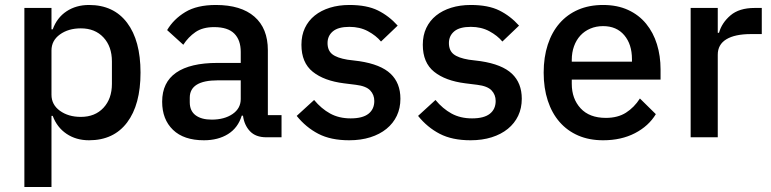

<svg xmlns="http://www.w3.org/2000/svg" viewBox="-20 -552 3102 772"><path d="M78 -520H187V-434H192Q209 -481 247.5 -506.5Q286 -532 338 -532Q437 -532 491 -460.5Q545 -389 545 -260Q545 -131 491 -59.5Q437 12 338 12Q286 12 247.5 -14Q209 -40 192 -86H187V200H78ZM305 -82Q362 -82 396 -118.5Q430 -155 430 -215V-305Q430 -365 396 -401.5Q362 -438 305 -438Q255 -438 221 -413.5Q187 -389 187 -349V-171Q187 -131 221 -106.5Q255 -82 305 -82Z M1051 0Q1008 0 985 -24.5Q962 -49 957 -87H952Q937 -38 897 -13Q857 12 800 12Q719 12 675.5 -30Q632 -72 632 -143Q632 -221 688.5 -260Q745 -299 854 -299H948V-343Q948 -391 922 -417Q896 -443 841 -443Q795 -443 766 -423Q737 -403 717 -372L652 -431Q678 -475 725 -503.5Q772 -532 848 -532Q949 -532 1003 -485Q1057 -438 1057 -350V-89H1112V0ZM831 -71Q882 -71 915 -93.5Q948 -116 948 -154V-229H856Q743 -229 743 -159V-141Q743 -106 766.5 -88.5Q790 -71 831 -71Z M1384 12Q1310 12 1260 -14Q1210 -40 1173 -86L1243 -150Q1272 -115 1307.5 -95.5Q1343 -76 1390 -76Q1438 -76 1461.5 -94.5Q1485 -113 1485 -146Q1485 -171 1468.5 -188.5Q1452 -206 1411 -211L1363 -217Q1283 -227 1237.5 -263.5Q1192 -300 1192 -372Q1192 -410 1206 -439.5Q1220 -469 1245.5 -489.5Q1271 -510 1306.5 -521Q1342 -532 1385 -532Q1455 -532 1499.5 -510Q1544 -488 1579 -449L1512 -385Q1492 -409 1459.5 -426.5Q1427 -444 1385 -444Q1340 -444 1318.5 -426Q1297 -408 1297 -379Q1297 -349 1316 -334Q1335 -319 1377 -312L1425 -306Q1511 -293 1550.5 -255.5Q1590 -218 1590 -155Q1590 -117 1575.5 -86.5Q1561 -56 1534 -34Q1507 -12 1469 0Q1431 12 1384 12Z M1872 12Q1798 12 1748 -14Q1698 -40 1661 -86L1731 -150Q1760 -115 1795.5 -95.5Q1831 -76 1878 -76Q1926 -76 1949.5 -94.5Q1973 -113 1973 -146Q1973 -171 1956.5 -188.5Q1940 -206 1899 -211L1851 -217Q1771 -227 1725.5 -263.5Q1680 -300 1680 -372Q1680 -410 1694 -439.5Q1708 -469 1733.5 -489.5Q1759 -510 1794.5 -521Q1830 -532 1873 -532Q1943 -532 1987.5 -510Q2032 -488 2067 -449L2000 -385Q1980 -409 1947.5 -426.5Q1915 -444 1873 -444Q1828 -444 1806.5 -426Q1785 -408 1785 -379Q1785 -349 1804 -334Q1823 -319 1865 -312L1913 -306Q1999 -293 2038.5 -255.5Q2078 -218 2078 -155Q2078 -117 2063.5 -86.5Q2049 -56 2022 -34Q1995 -12 1957 0Q1919 12 1872 12Z M2405 12Q2349 12 2305 -7Q2261 -26 2230 -61.5Q2199 -97 2182.5 -147.5Q2166 -198 2166 -260Q2166 -322 2182.5 -372.5Q2199 -423 2230 -458.5Q2261 -494 2305 -513Q2349 -532 2405 -532Q2462 -532 2505.5 -512Q2549 -492 2578 -456.5Q2607 -421 2621.5 -374Q2636 -327 2636 -273V-232H2279V-215Q2279 -155 2314.5 -116.5Q2350 -78 2416 -78Q2464 -78 2497 -99Q2530 -120 2553 -156L2617 -93Q2588 -45 2533 -16.5Q2478 12 2405 12ZM2405 -447Q2377 -447 2353.5 -437Q2330 -427 2313.5 -409Q2297 -391 2288 -366Q2279 -341 2279 -311V-304H2521V-314Q2521 -374 2490 -410.5Q2459 -447 2405 -447Z M2757 0V-520H2866V-420H2871Q2882 -460 2917 -490Q2952 -520 3014 -520H3043V-415H3000Q2935 -415 2900.5 -394Q2866 -373 2866 -332V0Z"/></svg>

Font: IBM Plex Sans Arabic Medium
Style: Regular
Weight: 500
Designer: Mike Abbink, Paul van der Laan, Pieter van Rosmalen, Wael Morcos, Khajak Apelian
Foundry: Bold Monday
Version: Version 1.1